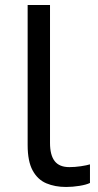

<svg xmlns="http://www.w3.org/2000/svg" viewBox="-20 -734 388 764"><path d="M243 10Q199 10 164.5 -4.5Q130 -19 110 -55.5Q90 -92 90 -157V-714H179V-165Q179 -117 197.5 -93Q216 -69 256 -69Q278 -69 301.5 -72.5Q325 -76 338 -80V-6Q324 1 296.5 5.5Q269 10 243 10Z"/></svg>

Font: utelugu25
Style: Book
Weight: 400
Designer: Jelle Bosma - Monotype Design Team
Foundry: Monotype Imaging Inc.
Version: Version 2.003